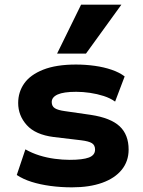

<svg xmlns="http://www.w3.org/2000/svg" viewBox="-20 -793 612 824"><path d="M289 11Q241 11 196.5 5Q152 -1 115.5 -12.5Q79 -24 52 -42L89 -152Q117 -136 149 -126Q181 -116 215 -111.5Q249 -107 279 -107Q335 -107 361.5 -117Q388 -127 388 -151Q388 -170 374.5 -178.5Q361 -187 328 -191L210 -205Q132 -215 95 -256Q58 -297 58 -351Q58 -398 84 -435Q110 -472 165.5 -494Q221 -516 306 -516Q347 -516 386.5 -510.5Q426 -505 459.5 -493.5Q493 -482 515 -465L474 -357Q453 -372 425 -381Q397 -390 366.5 -394.5Q336 -399 307 -399Q253 -399 227.5 -387.5Q202 -376 202 -355Q202 -337 215.5 -328.5Q229 -320 259 -316L370 -300Q455 -287 493.5 -251Q532 -215 532 -151Q532 -101 502.5 -64.5Q473 -28 418.5 -8.5Q364 11 289 11ZM225 -563 328 -773H501L349 -563Z"/></svg>

Font: Nunito Sans 6pt ExtraBold
Style: Regular
Weight: 800
Version: Version 3.101;gftools[0.9.27]